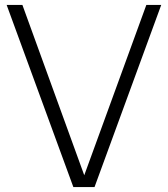

<svg xmlns="http://www.w3.org/2000/svg" viewBox="-20 -760 682 780"><path d="M278 0 7 -740H71L329 -29.5H315.5L574.5 -740H635L364 0Z"/></svg>

Font: Encode Sans SC Light
Style: Regular
Weight: 300
Version: Version 3.002